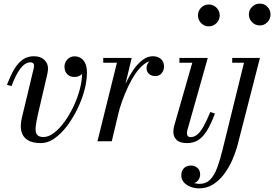

<svg xmlns="http://www.w3.org/2000/svg" viewBox="-20 -780 1514 1060"><path d="M206.5 10Q158.5 10 131.8 -7.2Q105 -24.5 97.8 -56.2Q90.5 -88 101 -131L165.5 -400Q166.5 -404.5 167.2 -409.5Q168 -414.5 168 -418Q168 -426 163 -431Q158 -436 148.5 -436Q132.5 -436 118 -426.2Q103.5 -416.5 90.5 -398.8Q77.5 -381 65.8 -357Q54 -333 43.5 -304.5L18.5 -312Q33 -349.5 48 -378.8Q63 -408 80.5 -428.2Q98 -448.5 119.5 -459Q141 -469.5 167.5 -469.5Q203 -469.5 224 -450.2Q245 -431 245 -402.5Q245 -391.5 243.2 -382.5Q241.5 -373.5 240.5 -368L189 -147Q180 -107.5 177 -80Q174 -52.5 183.5 -38Q193 -23.5 220.5 -23.5Q248 -23.5 278 -46.2Q308 -69 335.8 -107.2Q363.5 -145.5 385.8 -192.2Q408 -239 420.8 -287.8Q433.5 -336.5 433.5 -379Q433.5 -402 427.8 -415.8Q422 -429.5 412.5 -435.8Q403 -442 392 -442V-468Q408 -468 421.5 -461.2Q435 -454.5 443 -442Q451 -429.5 451 -412Q451 -388 433.2 -371.5Q415.5 -355 392 -355Q366 -355 351 -370.5Q336 -386 336 -412Q336 -435 352 -452Q368 -469 392 -469Q411 -469 426.5 -459.2Q442 -449.5 451 -429.5Q460 -409.5 460 -379Q460 -333.5 445.8 -280.5Q431.5 -227.5 406.2 -176.2Q381 -125 348.8 -82.8Q316.5 -40.5 280 -15.2Q243.5 10 206.5 10Z M518 0 625.5 -433.5H550V-460H707L597 0ZM616 -144.5Q625 -187 639.8 -232.2Q654.5 -277.5 674.2 -319.8Q694 -362 717.5 -395.8Q741 -429.5 767.8 -449.5Q794.5 -469.5 823.5 -469.5Q852 -469.5 868.8 -453.8Q885.5 -438 885.5 -413.5Q885.5 -391 872.5 -375.5Q859.5 -360 837.5 -360Q817 -360 803 -371.8Q789 -383.5 789 -403.5Q789 -423.5 802.2 -437.8Q815.5 -452 838 -452Q859.5 -452 872 -442.2Q884.5 -432.5 884.5 -413.5H858Q858 -426 849.5 -435Q841 -444 824.5 -444Q798.5 -444 774 -424.5Q749.5 -405 727.5 -372.8Q705.5 -340.5 687 -301Q668.5 -261.5 654 -220.8Q639.5 -180 631 -144.5Z M1012 10Q973 10 955 -7.2Q937 -24.5 937 -53Q937 -60.5 938.2 -68.8Q939.5 -77 941.5 -85L1041.5 -433.5H970.5V-460H1127L1014 -60Q1013 -56 1012.5 -51.8Q1012 -47.5 1012 -44Q1012 -35.5 1016.8 -29.2Q1021.5 -23 1032.5 -23Q1052 -23 1069.2 -37.2Q1086.5 -51.5 1103.8 -82.2Q1121 -113 1141 -161.5L1166.5 -153Q1145 -95.5 1123 -59.5Q1101 -23.5 1074.8 -6.8Q1048.5 10 1012 10ZM1132.5 -634.5Q1116 -634.5 1102.5 -642.8Q1089 -651 1081 -664.8Q1073 -678.5 1073 -695Q1073 -711.5 1081 -725.2Q1089 -739 1102.5 -747Q1116 -755 1132.5 -755Q1149 -755 1162.8 -747Q1176.5 -739 1184.8 -725.2Q1193 -711.5 1193 -695Q1193 -678.5 1184.8 -664.8Q1176.5 -651 1162.8 -642.8Q1149 -634.5 1132.5 -634.5Z M1079 260Q1056 260 1033.2 251.8Q1010.5 243.5 995.8 227.5Q981 211.5 981 188.5Q981 170.5 988.2 158.2Q995.5 146 1007.2 140Q1019 134 1033 134Q1055.5 134 1070.2 147.2Q1085 160.5 1085 183Q1085 202 1072.5 217.2Q1060 232.5 1035 232.5Q1013.5 232.5 997.8 219.8Q982 207 982 188.5H1008Q1008 198.5 1018 209.2Q1028 220 1044.8 227.5Q1061.5 235 1082.5 235Q1117.5 235 1140.5 211.5Q1163.5 188 1179.5 144.8Q1195.5 101.5 1209.5 43.5L1327 -433.5H1262V-460H1415L1294 11.5Q1282 58.5 1262.5 103Q1243 147.5 1215.8 183Q1188.5 218.5 1154.5 239.2Q1120.5 260 1079 260ZM1414 -639.5Q1389.5 -639.5 1371.8 -657.5Q1354 -675.5 1354 -700Q1354 -725 1371.8 -742.5Q1389.5 -760 1414 -760Q1439 -760 1456.2 -742.5Q1473.5 -725 1473.5 -700Q1473.5 -675.5 1456.2 -657.5Q1439 -639.5 1414 -639.5Z"/></svg>

Font: Bodoni Moda 9pt
Style: Italic
Weight: 400
Italic angle: -13°
Designer: Owen Earl
Foundry: indestructible type
Version: Version 2.005